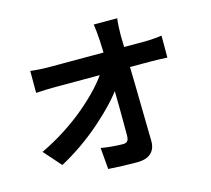

<svg xmlns="http://www.w3.org/2000/svg" viewBox="-117 -941 1233 1123"><g transform="rotate(-15 500.0 -379.0)"><path d="M684 -801Q681 -778 679.5 -751Q678 -724 678 -700Q679 -658 680 -609Q681 -560 682.5 -505Q684 -450 685 -392.5Q686 -335 687 -277.5Q688 -220 689 -164.5Q690 -109 691 -58Q692 -10 664 16.5Q636 43 579 43Q534 43 491 41.5Q448 40 405 37L394 -93Q428 -87 465 -84Q502 -81 527 -81Q546 -81 554 -91Q562 -101 562 -123Q562 -157 562 -201.5Q562 -246 561.5 -296.5Q561 -347 560 -400.5Q559 -454 558 -507Q557 -560 555.5 -609Q554 -658 552 -700Q550 -733 547.5 -757.5Q545 -782 542 -801ZM113 -635Q135 -632 166.5 -630Q198 -628 224 -628Q239 -628 275 -628Q311 -628 360.5 -628Q410 -628 466 -628Q522 -628 577 -628Q632 -628 680 -628Q728 -628 761 -628Q794 -628 804 -628Q828 -628 859 -630.5Q890 -633 908 -636V-503Q884 -504 857.5 -505Q831 -506 811 -506Q802 -506 769 -506Q736 -506 687.5 -506Q639 -506 582 -506Q525 -506 467.5 -506Q410 -506 359.5 -506Q309 -506 274 -506Q239 -506 227 -506Q200 -506 170 -505Q140 -504 113 -502ZM60 -159Q138 -196 209 -242Q280 -288 339 -338Q398 -388 443.5 -437.5Q489 -487 516 -531L581 -530L582 -424Q552 -378 505 -328Q458 -278 401 -228Q344 -178 280 -133.5Q216 -89 152 -55Z"/></g></svg>

Font: Noto Sans SC
Style: Bold
Weight: 700
Designer: Ryoko NISHIZUKA  (kana, bopomofo & ideographs); Paul D. Hunt (Latin, Greek & Cyrillic); Sandoll Communications , Soo-you
Foundry: Adobe
Version: Version 2.004-H2;hotconv 1.0.118;makeotfexe 2.5.65603